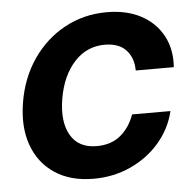

<svg xmlns="http://www.w3.org/2000/svg" viewBox="-44 -571 635 628"><g transform="rotate(-5 273.5 -257.5)"><path d="M239.3 11.7Q163.6 11.7 112.1 -22.5Q60.5 -56.6 38.8 -117.2Q17.1 -177.7 30.3 -257.3Q43.5 -336.9 85.2 -397.7Q127 -458.5 189.9 -492.9Q252.9 -527.3 328.6 -527.3Q394 -527.3 441.2 -502Q488.3 -476.6 512.2 -431.9Q536.1 -387.2 531.7 -329.1H406.7Q406.7 -370.1 383.1 -396Q359.4 -421.9 312.5 -421.9Q253.4 -421.9 212.6 -377.2Q171.9 -332.5 159.2 -257.3Q147 -182.1 173.1 -137.9Q199.2 -93.8 258.3 -93.8Q305.7 -93.8 336.4 -119.1Q367.2 -144.5 382.3 -187H508.3Q494.6 -129.9 456.1 -85Q417.5 -40 361.3 -14.2Q305.2 11.7 239.3 11.7Z"/></g></svg>

Font: Inter Display Semi Bold
Style: Italic
Weight: 600
Italic angle: -9.39999°
Designer: Rasmus Andersson
Foundry: rsms
Version: Version 4.000;git-4fc901f